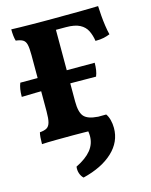

<svg xmlns="http://www.w3.org/2000/svg" viewBox="-139 -765 869 1102"><g transform="rotate(-15 295.0 -214.5)"><path d="M37 3Q37 -43 43 -66Q70 -68 84.5 -76.5Q99 -85 105 -107Q111 -129 111 -172V-506Q111 -548 106 -569Q101 -590 86.5 -598.5Q72 -607 45 -610Q41 -623 39 -640.5Q37 -658 37 -679Q58 -678 90 -677.5Q122 -677 157.5 -676.5Q193 -676 225.5 -676Q258 -676 280 -676Q392 -676 453.5 -677Q515 -678 553 -679Q554 -654 556.5 -622.5Q559 -591 563.5 -560Q568 -529 574 -506Q557 -499 537 -494.5Q517 -490 487 -490Q482 -524 468.5 -551.5Q455 -579 425.5 -594.5Q396 -610 343 -610H284V-184Q284 -120 306 -95Q328 -70 387 -66Q393 -52 394 -33Q395 -14 395 3Q377 2 347.5 1.5Q318 1 284.5 0.5Q251 0 222 0Q173 0 120 0.5Q67 1 37 3ZM218 250Q205 238 198.5 219Q192 200 195 179Q256 149 285.5 112.5Q315 76 315 29Q315 15 312.5 0Q310 -15 306 -31V-65L437 -66Q448 -51 454 -28Q460 -5 460 20Q460 102 396 162Q332 222 218 250ZM-5 -289Q-5 -339 8 -370H450Q450 -347 447 -327.5Q444 -308 437 -291Q397 -291 369 -291.5Q341 -292 312 -292Q283 -292 242 -292L142 -291Q109 -292 75 -291Q41 -290 -5 -289Z"/></g></svg>

Font: Vollkorn ExtraBold
Style: Regular
Weight: 800
Designer: Friedrich Althausen
Foundry: Friedrich Althausen
Version: Version 5.000; ttfautohint (v1.8.3)